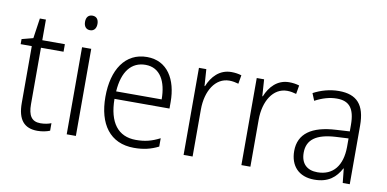

<svg xmlns="http://www.w3.org/2000/svg" viewBox="-71 -937 2329 1155"><g transform="rotate(10 1093.5 -360.0)"><path d="M214 -38C160 -38 139 -73 139 -141V-486H277V-532H139V-658H102L84 -535L15 -517V-486H83V-139C83 -36 124 10 204 10C234 10 260 4 280 -4V-50C263 -43 239 -38 214 -38Z M411 -730C386 -730 373 -713 373 -686C373 -658 387 -641 411 -641C435 -641 449 -658 449 -686C449 -713 436 -730 411 -730ZM438 -532H382V0H438Z M778 -542C645 -542 572 -429 572 -263C572 -97 647 10 794 10C853 10 897 -1 943 -24V-75C892 -49 852 -39 797 -39C688 -39 629 -116 628 -260H964V-300C964 -437 903 -542 778 -542ZM777 -494C867 -494 908 -415 908 -306H630C638 -430 692 -494 777 -494Z M1293 -541C1221 -541 1175 -490 1151 -430H1148L1141 -532H1096V0H1151V-287C1151 -401 1205 -488 1290 -488C1310 -488 1329 -484 1346 -479L1355 -532C1336 -538 1315 -541 1293 -541Z M1646 -541C1574 -541 1528 -490 1504 -430H1501L1494 -532H1449V0H1504V-287C1504 -401 1558 -488 1643 -488C1663 -488 1682 -484 1699 -479L1708 -532C1689 -538 1668 -541 1646 -541Z M1950 -541C1894 -541 1840 -525 1795 -501L1813 -457C1858 -481 1902 -494 1946 -494C2020 -494 2056 -455 2056 -352V-313L1972 -308C1826 -300 1747 -245 1747 -139C1747 -49 1800 10 1895 10C1982 10 2026 -30 2057 -87H2059L2068 0H2111V-358C2111 -485 2060 -541 1950 -541ZM1978 -266 2056 -270V-217C2055 -105 2003 -37 1906 -37C1843 -37 1805 -72 1805 -139C1805 -219 1861 -259 1978 -266Z"/></g></svg>

Font: Noto Sans Gujarati SemiCondensed Light
Style: Regular
Weight: 300
Width: 4
Designer: Jelle Bosma - Monotype Design Team, Universal Thirst
Foundry: Monotype Imaging Inc.
Version: Version 2.106